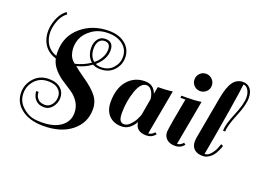

<svg xmlns="http://www.w3.org/2000/svg" viewBox="-127 -993 2035 1512"><g transform="rotate(20 890.5 -237.0)"><path d="M309 194Q414 194 472.5 151Q531 108 531 37Q531 -14 505.5 -53Q480 -92 442 -117.5Q404 -143 364.5 -168Q325 -193 291 -231Q257 -269 246 -317Q155 -344 126 -430Q104 -497 126.5 -574Q149 -651 201 -690L212 -674Q165 -640 144.5 -568.5Q124 -497 144 -436Q168 -363 243 -338Q241 -349 241 -372Q241 -503 336 -584Q431 -665 568 -665Q658 -665 712 -616Q758 -573 758 -508Q758 -448 716 -402.5Q674 -357 603 -357Q564 -357 539 -372Q488 -333 418 -316Q438 -297 511.5 -246Q585 -195 621.5 -148.5Q658 -102 658 -40Q658 74 569.5 145Q481 216 334 216Q210 216 141 156Q81 105 81 26Q81 -42 128.5 -94.5Q176 -147 253 -147Q318 -147 354 -113Q386 -84 386 -37Q386 6 358.5 41Q331 76 290 76Q243 76 217 48Q204 35 197.5 17Q191 -1 190 -11.5Q189 -22 190 -24L209 -23Q208 12 231 35Q250 56 290 56Q323 56 345 27.5Q367 -1 367 -37Q367 -76 341 -99Q312 -128 253 -128Q184 -128 142 -81.5Q100 -35 100 26Q100 96 154 142Q186 170 219.5 182Q253 194 309 194ZM525 -383Q479 -424 479 -494Q479 -538 501.5 -567Q524 -596 563 -596Q630 -596 630 -523Q630 -449 557 -384Q579 -374 603 -374Q665 -374 702 -414.5Q739 -455 739 -508Q739 -564 699 -602Q650 -646 568 -646Q490 -646 434.5 -607Q379 -568 359.5 -516.5Q340 -465 350 -411Q360 -357 401 -329Q468 -344 525 -383ZM562 -578Q532 -578 515.5 -555Q499 -532 499 -494Q499 -429 540 -395Q570 -416 590 -452Q610 -488 610 -523Q610 -578 562 -578Z M1201 -389 1132 -11Q1162 -14 1182 -39L1197 -27Q1167 9 1122 9Q1034 9 1026 -68Q982 9 914 9Q848 9 808.5 -31.5Q769 -72 769 -145Q769 -259 825 -324Q881 -389 970 -389Q1043 -389 1067 -320Q1072 -350 1078 -380Q1112 -380 1143 -382Q1174 -384 1188 -386ZM927 -14Q953 -14 977.5 -39.5Q1002 -65 1013 -86.5Q1024 -108 1031 -126Q1033 -134 1036 -150.5Q1039 -167 1045 -202.5Q1051 -238 1057 -270Q1054 -308 1036 -336Q1018 -364 991 -364Q942 -364 912 -276.5Q882 -189 882 -94Q882 -49 893.5 -31.5Q905 -14 927 -14Z M1442 -389 1373 -11Q1403 -14 1423 -39L1438 -27Q1408 9 1363 9Q1318 9 1292.5 -14Q1267 -37 1267 -74Q1267 -87 1283 -183L1316 -362H1274L1276 -380H1319Q1353 -380 1384 -382Q1415 -384 1428 -386ZM1350 -485Q1329 -506 1329 -536Q1329 -566 1350 -587.5Q1371 -609 1401 -609Q1431 -609 1452.5 -587.5Q1474 -566 1474 -536Q1474 -506 1452.5 -485Q1431 -464 1401 -464Q1371 -464 1350 -485Z M1604 -11Q1632 -11 1656 -40Q1680 -69 1690 -98L1701 -128L1719 -120Q1718 -115 1715 -106Q1712 -97 1701.5 -75Q1691 -53 1678 -36Q1665 -19 1642.5 -5Q1620 9 1594 9Q1548 9 1523 -14Q1498 -37 1498 -79Q1498 -87 1500 -105L1565 -465Q1583 -564 1614.5 -606Q1646 -648 1698 -648Q1734 -648 1757.5 -621Q1781 -594 1781 -542Q1781 -484 1738.5 -382Q1696 -280 1696 -233H1678Q1678 -286 1720 -384.5Q1762 -483 1762 -542Q1762 -578 1745.5 -604Q1729 -630 1705 -630Q1704 -604 1670.5 -396.5Q1637 -189 1604 -11Z"/></g></svg>

Font: Sail
Style: Regular
Weight: 400
Designer: Miguel Hernandez
Foundry: Miguel Hernandez
Version: Version 1.002